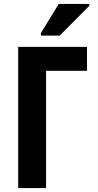

<svg xmlns="http://www.w3.org/2000/svg" viewBox="-20 -951 495 971"><path d="M72 0V-714H420V-593H213V0ZM187 -771V-784L277 -931H432V-922L282 -771Z"/></svg>

Font: Noto Sans Condensed
Style: Bold
Weight: 700
Width: 3
Designer: Monotype Design Team
Foundry: Monotype Imaging Inc.
Version: Version 2.013; ttfautohint (v1.8.4.7-5d5b)